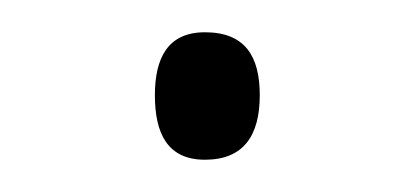

<svg xmlns="http://www.w3.org/2000/svg" viewBox="-20 -387 255 119"><path d="M76 -328C76 -304 84 -288 107 -288C131 -288 141 -303 141 -328C141 -352 132 -367 107 -367C84 -367 76 -351 76 -328Z"/></svg>

Font: Noto Sans Devanagari UI SemiCondensed ExtraLight
Style: Regular
Weight: 200
Width: 4
Designer: Jelle Bosma - Monotype Design Team
Foundry: Monotype Imaging Inc.
Version: Version 2.004